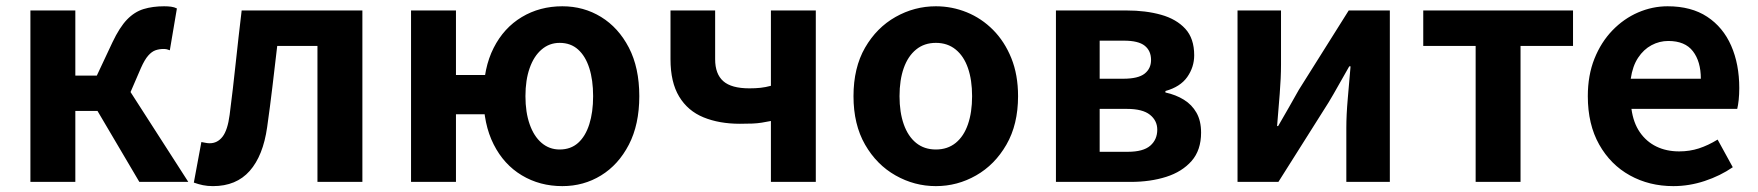

<svg xmlns="http://www.w3.org/2000/svg" viewBox="-20 -594 5742 627"><path d="M79.3 0V-559.8H226V-347.2H296.2L347.1 -455.6Q370.5 -504.9 394.7 -530Q419 -555.2 448.8 -564.4Q478.6 -573.5 516 -573.5Q527.6 -573.5 538.4 -572.2Q549.2 -570.8 557.7 -566.4L534.6 -429.8Q529.9 -431.8 524.9 -433Q520 -434.1 514 -434.1Q500 -434.1 487.7 -429.8Q475.5 -425.5 464 -412.4Q452.4 -399.4 440.3 -372.1L406.3 -293.4L594.9 0H435L298.4 -231.7H226V0Z M675.5 13.8Q657.3 13.8 642.6 10.7Q628 7.7 613 2.3L637.6 -130.2Q644.1 -129.2 650.7 -127.7Q657.3 -126.2 665 -126.2Q690.2 -126.2 706.8 -147.7Q723.4 -169.2 729.9 -218.9Q740.9 -303.9 749.9 -389.5Q759 -475 769.2 -559.8H1163.4V0H1016.7V-444.1H885.3Q877.7 -377.8 869.7 -311.5Q861.8 -245.1 852.4 -178.6Q839.2 -85.4 795.4 -35.8Q751.5 13.8 675.5 13.8Z M1322.3 0V-559.8H1469V-349.1H1588.1V-220.9H1469V0ZM1816.4 13.8Q1742.7 13.8 1684 -21.5Q1625.3 -56.7 1592.1 -122.5Q1558.8 -188.3 1558.8 -279.9Q1558.8 -372.1 1592.1 -437.6Q1625.3 -503.1 1684 -538.3Q1742.7 -573.5 1816.4 -573.5Q1886 -573.5 1942.8 -538.7Q1999.6 -503.9 2033.7 -438.4Q2067.7 -372.8 2067.7 -279.9Q2067.7 -187.5 2033.7 -121.7Q1999.6 -55.9 1942.8 -21.1Q1886 13.8 1816.4 13.8ZM1807.6 -105.8Q1843.7 -105.8 1867.8 -127.3Q1891.9 -148.9 1904.4 -188.2Q1916.9 -227.4 1916.9 -279.9Q1916.9 -332.7 1904.4 -371.7Q1891.9 -410.7 1867.8 -432.3Q1843.7 -454 1807.6 -454Q1773.9 -454 1748.7 -432.3Q1723.4 -410.7 1709.7 -371.7Q1695.9 -332.7 1695.9 -279.9Q1695.9 -227.4 1709.7 -188.2Q1723.4 -148.9 1748.7 -127.3Q1773.9 -105.8 1807.6 -105.8Z M2497.5 0V-198.9Q2481.8 -195.7 2467.7 -193.5Q2453.7 -191.2 2437.2 -190.5Q2420.7 -189.8 2396.2 -189.8Q2328.8 -189.8 2277.5 -210.8Q2226.1 -231.8 2197.9 -278.6Q2169.6 -325.3 2169.6 -400.5V-559.8H2315.4V-400.5Q2315.4 -352.4 2341.9 -329Q2368.4 -305.5 2427.2 -305.5Q2447.6 -305.5 2463.8 -307.3Q2480 -309.1 2497.5 -313.8V-559.8H2644.1V0Z M3036.3 13.8Q2966.3 13.8 2904.6 -21.1Q2842.9 -55.9 2805 -121.7Q2767.2 -187.5 2767.2 -279.9Q2767.2 -372.8 2805 -438.4Q2842.9 -503.9 2904.6 -538.7Q2966.3 -573.5 3036.3 -573.5Q3088.7 -573.5 3137.1 -553.9Q3185.4 -534.2 3223 -496.4Q3260.6 -458.5 3282.6 -404.2Q3304.6 -349.8 3304.6 -279.9Q3304.6 -187.5 3266.6 -121.7Q3228.7 -55.9 3167.5 -21.1Q3106.3 13.8 3036.3 13.8ZM3036.3 -105.8Q3074.3 -105.8 3100.9 -127.3Q3127.5 -148.9 3141 -188.2Q3154.5 -227.4 3154.5 -279.9Q3154.5 -332.7 3141 -371.7Q3127.5 -410.7 3100.9 -432.3Q3074.3 -454 3036.3 -454Q2998.2 -454 2971.7 -432.3Q2945.1 -410.7 2931.3 -371.7Q2917.5 -332.7 2917.5 -279.9Q2917.5 -227.4 2931.3 -188.2Q2945.1 -148.9 2971.7 -127.3Q2998.2 -105.8 3036.3 -105.8Z M3428.3 0V-559.8H3659.3Q3721.7 -559.8 3771.6 -545.8Q3821.5 -531.8 3850.7 -500.1Q3879.8 -468.5 3879.8 -413.4Q3879.8 -374.9 3857.1 -342.5Q3834.3 -310.2 3785.8 -296.8V-292Q3820.1 -284.5 3846.2 -268.3Q3872.4 -252.1 3887.3 -225.8Q3902.3 -199.4 3902.3 -160.9Q3902.3 -103.7 3871.3 -68.3Q3840.2 -33 3788.4 -16.5Q3736.6 0 3672.3 0ZM3571.1 -336.9H3648.1Q3696.9 -336.9 3717.9 -353.5Q3738.9 -370.1 3738.9 -398.1Q3738.9 -428.2 3718.2 -444.7Q3697.5 -461.2 3650.3 -461.2H3571.1ZM3571.1 -98.3H3662.9Q3713.5 -98.3 3736.4 -118.3Q3759.2 -138.2 3759.2 -170.5Q3759.2 -200.1 3735.3 -219.2Q3711.4 -238.4 3660.1 -238.4H3571.1Z M4021.3 0V-559.8H4163.3V-383.2Q4163.3 -340.9 4159.1 -287.8Q4154.9 -234.6 4150.5 -182.4H4154Q4168.6 -208.2 4188.2 -241.8Q4207.7 -275.5 4221.4 -300.5L4384.4 -559.8H4518.7V0H4376.6V-176.4Q4376.6 -218.8 4381.3 -272Q4386 -325.2 4390.4 -377.4H4386.2Q4371.7 -352.4 4352.4 -317.9Q4333.2 -283.5 4318.5 -259.3L4154.8 0Z M4798.9 0V-444.1H4627.8V-559.8H5116.9V-444.1H4945.5V0Z M5444.4 13.8Q5365.9 13.8 5302.7 -21.2Q5239.5 -56.1 5202.4 -121.9Q5165.2 -187.7 5165.2 -279.9Q5165.2 -348.1 5186.8 -402.2Q5208.4 -456.3 5245.6 -494.8Q5282.8 -533.2 5329.5 -553.4Q5376.3 -573.5 5425.7 -573.5Q5503.1 -573.5 5555 -539.3Q5606.9 -505.1 5633.4 -444.7Q5659.8 -384.4 5659.8 -306.4Q5659.8 -285.9 5657.9 -267.6Q5655.9 -249.4 5653.1 -238.4H5307.7Q5313.9 -192.8 5335.2 -162.1Q5356.4 -131.4 5389.1 -115.5Q5421.8 -99.6 5463.6 -99.6Q5497.6 -99.6 5528 -109.4Q5558.3 -119.3 5589.1 -138.2L5638.6 -47.9Q5597.7 -19.8 5547 -3Q5496.4 13.8 5444.4 13.8ZM5305.4 -336.9H5534.3Q5534.3 -393.2 5508.4 -426.7Q5482.6 -460.2 5428.1 -460.2Q5399 -460.2 5373.2 -446.4Q5347.4 -432.6 5329.4 -405.4Q5311.4 -378.2 5305.4 -336.9Z"/></svg>

Font: Noto Sans HK Thin
Style: Regular
Weight: 100
Designer: Ryoko NISHIZUKA 西塚涼子 (kana, bopomofo & ideographs); Paul D. Hunt (Latin, Greek & Cyrillic); Sandoll Communications 산돌커뮤니
Foundry: Adobe
Version: Version 2.004-H2;hotconv 1.0.118;makeotfexe 2.5.65603